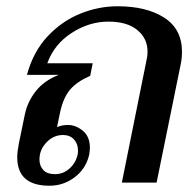

<svg xmlns="http://www.w3.org/2000/svg" viewBox="-20 -583 616 613"><path d="M35 -81Q35 -97 40 -124L59 -216Q67 -257 94 -291.5Q121 -326 168 -344H66Q86 -418 132 -467Q178 -516 236.5 -539.5Q295 -563 355 -563Q448 -563 504.5 -526.5Q561 -490 561 -418Q561 -397 557 -378L480 0H369L449 -397Q451 -404 451 -419Q451 -460 418.5 -487Q386 -514 326 -514Q265 -514 209 -478Q153 -442 131 -381H276L268 -341Q225 -322 203.5 -296.5Q182 -271 172 -225L162 -177Q177 -184 197 -184Q222 -184 244.5 -165.5Q267 -147 267 -111Q267 -106 265 -90Q255 -45 219 -17.5Q183 10 138 10Q35 10 35 -81ZM228 -90Q229 -94 229 -103Q229 -124 216 -138Q203 -152 181 -152Q151 -152 128.5 -128.5Q106 -105 106 -74Q106 -53 118.5 -40Q131 -27 156 -27Q182 -27 202 -45Q222 -63 228 -90Z"/></svg>

Font: Taviraj Medium
Style: Italic
Weight: 500
Italic angle: -12°
Designer: Katatrad Team
Foundry: CadsonDemak
Version: Version 1.001